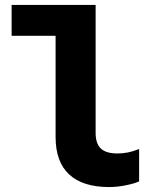

<svg xmlns="http://www.w3.org/2000/svg" viewBox="-20 -747 640 777"><path d="M422 10Q315 10 260 -41Q205 -92 205 -192V-602H27V-727H367V-209Q367 -166 388 -146Q409 -126 455 -126Q477 -126 497.5 -130Q518 -134 543 -144V-13Q527 -5 491 2.5Q455 10 422 10Z"/></svg>

Font: Red Hat Mono VF Light
Style: Regular
Weight: 300
Monospace: yes
Designer: Pentagram, MCKL
Foundry: Pentagram, MCKL
Version: Version 1.023